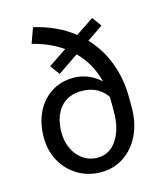

<svg xmlns="http://www.w3.org/2000/svg" viewBox="-116 -857 802 952"><g transform="rotate(-15 285.0 -381.0)"><path d="M116 -694 144 -772Q264 -744 346 -678L439 -740L474 -692L392 -636Q451 -574 482.5 -491Q514 -408 514 -309V-261Q514 -182 484.5 -120.5Q455 -59 403 -24.5Q351 10 286 10Q219 10 166 -22Q113 -54 83.5 -108.5Q54 -163 54 -229Q54 -303 82 -359.5Q110 -416 159.5 -447Q209 -478 272 -478Q312 -478 347.5 -463Q383 -448 410 -422Q385 -520 318 -586L212 -514L176 -563L270 -626Q204 -672 116 -694ZM288 -64Q349 -64 386 -119.5Q423 -175 423 -261V-310V-338Q407 -366 374 -385Q341 -404 294 -404Q223 -404 184 -357Q145 -310 145 -229Q145 -187 162 -149Q179 -111 211.5 -87.5Q244 -64 288 -64Z"/></g></svg>

Font: Freesentation 5 Medium
Style: Regular
Weight: 500
Designer: glyphs from Roboto by Christian Robertson / Hangul glyphs from Noto Sans CJK(Source Han Sans) by Jang Soo-young and Kang
Foundry: PT&
Version: Version 2.001